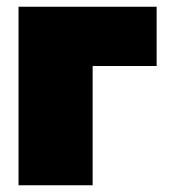

<svg xmlns="http://www.w3.org/2000/svg" viewBox="-20 -550 505 570"><path d="M35 0V-530H445V-354H255V0Z"/></svg>

Font: Golos Text Black
Style: Regular
Weight: 900
Designer: A.Korolkova, Vitaly Kuzmin
Foundry: ParaType Ltd
Version: Version 2.004